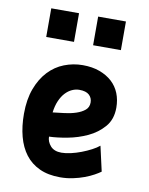

<svg xmlns="http://www.w3.org/2000/svg" viewBox="-84 -800 676 871"><g transform="rotate(10 253.5 -364.0)"><path d="M435 -48Q424 -40 406 -30Q388 -20 364 -11Q340 -2 311.5 4Q283 10 253 10Q198 10 158 -8.5Q118 -27 92.5 -60.5Q67 -94 54.5 -141Q42 -188 42 -246Q42 -312 60.5 -361.5Q79 -411 110 -444Q141 -477 182 -493Q223 -509 267 -509Q311 -509 345 -496.5Q379 -484 402.5 -462.5Q426 -441 438 -411Q450 -381 450 -345Q450 -291 420 -256.5Q390 -222 347 -202Q304 -182 256 -173Q208 -164 172 -163Q172 -140 189 -120.5Q206 -101 240 -101Q259 -101 283 -106.5Q307 -112 330.5 -121Q354 -130 375 -141Q396 -152 409 -163ZM271 -396Q254 -396 237.5 -388.5Q221 -381 207 -366Q193 -351 183 -328Q173 -305 169 -274Q195 -277 223.5 -280.5Q252 -284 276 -292Q300 -300 315.5 -313Q331 -326 331 -348Q331 -369 316.5 -382.5Q302 -396 271 -396ZM81 -738H209V-606H81ZM297 -738H425V-606H297Z"/></g></svg>

Font: Panefresco 999wt
Style: Regular
Weight: 900
Version: Version 1.001